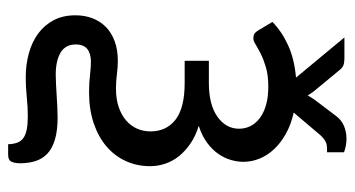

<svg xmlns="http://www.w3.org/2000/svg" viewBox="-212 -430 838 453"><g transform="rotate(90 206.5 -204.0)"><path d="M339.8 -557.1H330.6Q318.4 -557.1 310.1 -551Q301.8 -544.9 295.4 -536.6L246.1 -478.5Q274.4 -472.2 296.1 -460Q317.9 -447.8 332.5 -432.1Q347.2 -416.5 354.7 -397.9Q362.3 -379.4 362.3 -359.9Q362.3 -345.7 357.9 -330.3Q353.5 -314.9 343.5 -300.5Q333.5 -286.1 317.4 -274.2Q301.3 -262.2 277.3 -254.4Q301.3 -247.1 319.1 -234.9Q336.9 -222.7 348.9 -207.8Q360.8 -192.9 366.7 -175.3Q372.6 -157.7 372.6 -139.6Q372.6 -108.9 360.6 -82.5Q348.6 -56.2 326.2 -36.9Q303.7 -17.6 271.2 -6.6Q238.8 4.4 197.8 4.4Q176.3 4.4 158 2.2Q139.6 0 126.5 0Q106.9 0 96.2 8.5Q85.4 17.1 85.4 35.6Q85.4 60.1 104.5 71.5Q123.5 83 156.7 83Q167 83 179.7 82.3Q192.4 81.5 205.8 80.8Q219.2 80.1 232.7 79.3Q246.1 78.6 257.8 78.6Q289.1 78.6 310.1 85Q331.1 91.3 343.3 103Q355.5 114.7 360.6 131.1Q365.7 147.5 365.7 167Q365.7 178.2 362.3 186.8Q358.9 195.3 345.2 195.3H320.8Q320.3 182.1 316.9 173.3Q313.5 164.6 305.9 159.2Q298.3 153.8 285.9 151.4Q273.4 148.9 255.4 148.9Q232.4 148.9 208.7 151.4Q185.1 153.8 163.6 153.8Q132.3 153.8 105.5 146.2Q78.6 138.7 58.8 123.8Q39.1 108.9 27.8 87.2Q16.6 65.4 16.6 36.6Q16.6 15.1 23.4 -3.2Q30.3 -21.5 43.7 -34.9Q57.1 -48.3 77.4 -55.9Q97.7 -63.5 124 -63.5Q139.2 -63.5 156 -61.3Q172.9 -59.1 189.5 -59.1Q213.9 -59.1 232.7 -65.4Q251.5 -71.8 264.4 -82.8Q277.3 -93.8 283.9 -108.6Q290.5 -123.5 290.5 -140.6Q290.5 -178.2 262.7 -199.7Q234.9 -221.2 176.3 -221.2H124V-278.3H176.3Q227.1 -278.3 255.6 -298.3Q284.2 -318.4 284.2 -349.6Q284.2 -363.8 278.1 -376.2Q272 -388.7 259.5 -398.2Q247.1 -407.7 228.5 -413.1Q210 -418.5 185.1 -418.5Q157.7 -418.5 138.9 -412.8Q120.1 -407.2 107.2 -400.6Q94.2 -394 85.7 -388.7Q77.1 -383.3 71.3 -383.3Q64.9 -383.3 60.8 -385.5Q56.6 -387.7 51.8 -395.5L32.2 -428.2Q55.2 -450.7 87.4 -465.3Q119.6 -480 163.6 -483.9L68.8 -598.1H118.7Q128.4 -598.1 134.5 -595.7Q140.6 -593.3 146 -586.4L194.8 -527.3Q197.3 -523.9 200.2 -520Q203.1 -516.1 205.6 -511.7Q208 -516.1 210.7 -520Q213.4 -523.9 215.8 -527.8L253.9 -578.1Q263.7 -591.3 277.8 -597.2Q292 -603 307.6 -603Q317.4 -603 325.2 -601.3Q333 -599.6 339.8 -597.2Z"/></g></svg>

Font: Carlito
Style: Regular
Weight: 400
Designer: Lukasz Dziedzic
Foundry: tyPoland Lukasz Dziedzic
Version: Version 1.103; Beta1; all basic design good, some composites